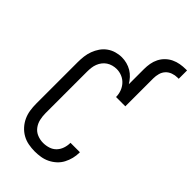

<svg xmlns="http://www.w3.org/2000/svg" viewBox="-290 -1037 1124 1124"><g transform="rotate(45 271.5 -475.0)"><path d="M247 8Q221 8 194.5 3Q168 -2 145 -15Q122 -28 104 -48Q86 -68 75 -92Q64 -116 60 -142.5Q56 -169 56 -195V-540Q56 -565 59 -589Q62 -613 70.5 -636Q79 -659 93 -679.5Q107 -700 127 -714.5Q147 -729 171 -736Q195 -743 219 -743Q240 -743 261 -737.5Q282 -732 300.5 -721Q319 -710 333.5 -694Q348 -678 359 -660V-786Q359 -809 363 -832Q367 -855 377.5 -876Q388 -897 405 -913.5Q422 -930 443 -940Q464 -950 487 -954Q510 -958 533 -958H543V-889H533Q513 -889 493.5 -882Q474 -875 460.5 -860.5Q447 -846 441.5 -826Q436 -806 436 -786V-554H359Q359 -577 351 -599Q343 -621 327.5 -638Q312 -655 290.5 -664Q269 -673 246 -673Q230 -673 213.5 -668.5Q197 -664 183.5 -655Q170 -646 160 -633Q150 -620 144 -604.5Q138 -589 136 -572.5Q134 -556 134 -540V-195Q134 -170 139.5 -145.5Q145 -121 160 -101Q175 -81 198.5 -71.5Q222 -62 247 -62Q270 -62 292 -69Q314 -76 329.5 -92Q345 -108 352.5 -130Q360 -152 360 -174V-176H438V-173Q438 -148 432 -124Q426 -100 414.5 -78Q403 -56 384.5 -39Q366 -22 343.5 -11Q321 0 296.5 4Q272 8 247 8Z"/></g></svg>

Font: Iosevka SS18
Style: Regular
Weight: 400
Monospace: yes
Designer: Belleve Invis
Foundry: Belleve Invis
Version: Version 25.1.1; ttfautohint (v1.8.4)